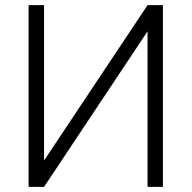

<svg xmlns="http://www.w3.org/2000/svg" viewBox="-20 -731 750 751"><path d="M557.1 -710.9H617.2V0H557.1V-608.4L152.3 0H91.8V-710.9H152.3V-103Z"/></svg>

Font: Roboto-Light
Style: Regular
Weight: 300
Designer: Google
Version: Version 2.137; 2017